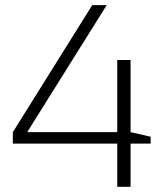

<svg xmlns="http://www.w3.org/2000/svg" viewBox="-20 -718 636 738"><path d="M481.9 0H430.7V-166H29.3V-210L334.5 -698.2H390.1L84.5 -210H430.7V-487.3H481.9V-210L559.1 -192.4V-166H481.9Z"/></svg>

Font: Voltera Light
Style: Light
Weight: 300
Designer: Bernd Montag
Version: Version 1.301